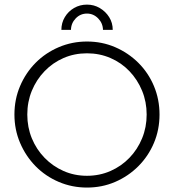

<svg xmlns="http://www.w3.org/2000/svg" viewBox="-20 -819 769 849"><path d="M364.6 10.4Q298.6 10.4 239.9 -14.6Q181.2 -39.6 137.5 -84Q93.8 -128.5 68.8 -187.2Q43.8 -245.8 43.8 -312.5Q43.8 -379.9 68.8 -438.5Q93.8 -497.2 137.5 -541.3Q181.2 -585.4 239.9 -610.4Q298.6 -635.4 364.6 -635.4Q431.2 -635.4 489.2 -610.4Q547.2 -585.4 591.7 -541.3Q636.1 -497.2 660.8 -438.2Q685.4 -379.2 685.4 -312.5Q685.4 -245.8 660.8 -187.2Q636.1 -128.5 591.7 -84Q547.2 -39.6 489.2 -14.6Q431.2 10.4 364.6 10.4ZM364.6 -41.7Q420.1 -41.7 468.4 -62.8Q516.7 -84 552.4 -121.2Q588.2 -158.3 608.3 -207.3Q628.5 -256.2 628.5 -312.5Q628.5 -368.8 608.3 -417.7Q588.2 -466.7 552.4 -504.2Q516.7 -541.7 468.4 -562.5Q420.1 -583.3 364.6 -583.3Q309 -583.3 261.1 -562.5Q213.2 -541.7 177.1 -504.2Q141 -466.7 120.8 -417.7Q100.7 -368.8 100.7 -312.5Q100.7 -256.2 120.8 -207.3Q141 -158.3 177.1 -121.2Q213.2 -84 261.1 -62.8Q309 -41.7 364.6 -41.7ZM251.4 -686.8Q251.4 -718.1 266.7 -743.4Q281.9 -768.8 307.6 -783.7Q333.3 -798.6 364.6 -798.6Q395.8 -798.6 421.5 -783.3Q447.2 -768.1 462.8 -743.1Q478.5 -718.1 478.5 -686.8H435.4Q434.7 -716.7 413.9 -737.8Q393.1 -759 364.6 -759Q335.4 -759 314.9 -737.8Q294.4 -716.7 293.8 -686.8Z"/></svg>

Font: Afacad Flux Light
Style: Regular
Weight: 300
Designer: Kristian Moeller
Foundry: Dicotype
Version: Version 1.100